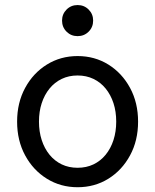

<svg xmlns="http://www.w3.org/2000/svg" viewBox="-20 -743 624 772"><path d="M136.7 -253.9Q136.7 -294.4 147.7 -328.1Q158.7 -361.8 179.2 -387Q199.7 -412.1 228.3 -425.8Q256.8 -439.5 292 -439.5Q327.1 -439.5 355.7 -425.8Q384.3 -412.1 404.8 -387Q425.3 -361.8 436.3 -328.1Q447.3 -294.4 447.3 -253.9Q447.3 -213.9 436.3 -179.9Q425.3 -146 404.8 -120.8Q384.3 -95.7 355.7 -82Q327.1 -68.4 292 -68.4Q256.8 -68.4 228.3 -82Q199.7 -95.7 179.2 -120.8Q158.7 -146 147.7 -179.9Q136.7 -213.9 136.7 -253.9ZM48.8 -253.9Q48.8 -177.7 81.1 -118.2Q113.3 -58.6 168.5 -24.4Q223.6 9.8 292 9.8Q360.8 9.8 415.8 -24.4Q470.7 -58.6 502.9 -118.2Q535.2 -177.7 535.2 -253.9Q535.2 -330.1 502.9 -389.6Q470.7 -449.2 415.8 -483.4Q360.8 -517.6 292 -517.6Q223.6 -517.6 168.5 -483.4Q113.3 -449.2 81.1 -389.6Q48.8 -330.1 48.8 -253.9ZM229.5 -660.2Q229.5 -633.8 247.6 -615.7Q265.6 -597.7 292 -597.7Q318.4 -597.7 336.4 -615.7Q354.5 -633.8 354.5 -660.2Q354.5 -686.5 336.4 -704.6Q318.4 -722.7 292 -722.7Q265.6 -722.7 247.6 -704.6Q229.5 -686.5 229.5 -660.2Z"/></svg>

Font: Giphurs SC
Style: Regular
Weight: 400
Version: Version 0.920